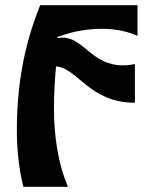

<svg xmlns="http://www.w3.org/2000/svg" viewBox="-20 -720 585 740"><path d="M45 -216C45 -142 53 -69 70 0H242C203 -91 188 -198 188 -304C188 -358 191 -412 196 -464C278 -459 324 -324 500 -324V-473C485 -470 470 -468 455 -468C333 -468 303 -575 221 -575L201 -573V-577C265 -602 328 -609 373 -609C426 -609 470 -599 510 -582V-700H135C70 -540 45 -384 45 -216Z"/></svg>

Font: Brassia
Style: Regular
Weight: 400
Designer: Ariel Martín Pérez
Foundry: Tunera Type Foundry
Version: Version 1.600;hotconv 1.0.109;makeotfexe 2.5.65596